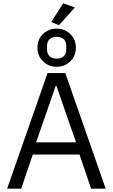

<svg xmlns="http://www.w3.org/2000/svg" viewBox="-20 -1139 681 1159"><path d="M618 0H530L460 -206H178L108 0H23L267 -698H374ZM439 -280 351 -533 321 -620H316L286 -533L198 -280ZM432 -1094 336 -987 289 -1006 362 -1119ZM322 -736Q273 -736 239.5 -769Q206 -802 206 -851Q206 -901 239.5 -933.5Q273 -966 322 -966Q371 -966 404.5 -933.5Q438 -901 438 -851Q438 -802 404.5 -769Q371 -736 322 -736ZM322 -785Q349 -785 364.5 -799.5Q380 -814 380 -840V-862Q380 -888 364.5 -902.5Q349 -917 322 -917Q295 -917 279.5 -902.5Q264 -888 264 -862V-840Q264 -814 279.5 -799.5Q295 -785 322 -785Z"/></svg>

Font: IBM Plex Sans Var
Style: Regular
Weight: 400
Designer: Mike Abbink, Paul van der Laan, Pieter van Rosmalen
Foundry: Bold Monday
Version: Version 3.000